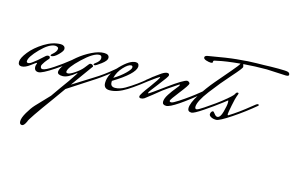

<svg xmlns="http://www.w3.org/2000/svg" viewBox="-105 -715 2125 1391"><g transform="rotate(15 957.5 -20.0)"><path d="M215 -120Q209 -120 209 -124.5Q209 -129 216 -135Q249 -162 249 -184Q249 -198 224 -200Q179 -199 116.5 -135Q54 -71 54 -39Q54 -28 66.5 -28Q79 -28 100 -45Q119 -57 171 -105Q183 -117 194 -117Q208 -117 208 -104Q208 -99 205 -96Q202 -93 194 -83.5Q186 -74 180 -66Q162 -40 162 -32Q162 -12 178 -12Q199 -12 257 -50.5Q315 -89 363 -128L411 -166Q418 -171 424 -171Q430 -171 430 -164V-162Q353 -97 267.5 -40Q182 17 155 17Q123 17 123 -17Q123 -25 126 -32Q129 -39 129 -42Q129 -45 127 -46Q124 -46 88.5 -19Q53 8 26.5 8Q0 8 0 -20Q0 -48 37.5 -95.5Q75 -143 138 -182Q201 -221 261 -221Q275 -221 284.5 -214Q294 -207 294 -192.5Q294 -178 265 -149Q236 -120 215 -120Z M709 -166Q716 -171 722 -171Q728 -171 728 -164V-162Q631 -82 576 -46L376 84L314 171Q170 368 170 383Q154 418 139 418Q120 418 120 393Q120 368 144.5 326Q169 284 193 258L288 158Q300 139 337 88Q374 37 386 20L429 -44L431 -48Q431 -50 429 -50Q370 -1 331 -1Q292 -1 292 -23.5Q292 -46 322 -83Q352 -120 394.5 -155Q437 -190 488.5 -215.5Q540 -241 579.5 -241Q619 -241 619 -213Q619 -193 581.5 -165Q544 -137 535.5 -137Q527 -137 527 -141Q527 -147 535 -152Q569 -176 569 -197.5Q569 -219 551 -219Q507 -219 428.5 -144.5Q350 -70 350 -39Q350 -30 364.5 -30Q379 -30 414 -53.5Q449 -77 467 -99L494 -133Q499 -140 507 -140Q515 -140 521 -135Q527 -130 527 -125L406 43L554 -50Q620 -90 686 -146Z M966 -166Q973 -171 979 -171Q985 -171 985 -164V-162Q881 -76 812 -33Q743 10 687 10Q642 10 642 -34Q642 -99 708 -167.5Q774 -236 819 -236Q844 -236 844 -208Q839 -153 686 -60V-50Q686 -17 720.5 -17Q755 -17 795 -40Q873 -86 941 -145ZM793 -205Q771 -205 736.5 -168Q702 -131 690 -84Q738 -113 771 -145.5Q804 -178 804 -191.5Q804 -205 793 -205Z M1373 -163Q1162 13 1112 13Q1083 13 1083 -11Q1083 -35 1104.5 -68Q1126 -101 1147.5 -126.5Q1169 -152 1169 -157Q1169 -162 1166 -162Q1073 -100 1055.5 -86Q1038 -72 998.5 -40Q959 -8 947 0Q935 8 921 8Q907 8 907 -4Q907 -18 963 -92Q1017 -166 1017 -175Q1017 -177 1013.5 -177Q1010 -177 927 -116L923 -131Q994 -188 1019 -204Q1044 -220 1059.5 -220Q1075 -220 1075 -205Q1075 -195 1018.5 -123.5Q962 -52 962 -46.5Q962 -41 965.5 -41Q969 -41 1079.5 -121.5Q1190 -202 1214 -202Q1221 -202 1227.5 -196.5Q1234 -191 1234 -186Q1234 -174 1181 -106.5Q1128 -39 1128 -30Q1128 -21 1140.5 -21Q1153 -21 1194 -48Q1269 -97 1332 -149L1354 -167Q1361 -172 1367 -172Q1373 -172 1373 -166Z M1892 -424 1749 -431Q1661 -431 1574 -424L1579 -404Q1579 -393 1514 -320.5Q1449 -248 1384 -162.5Q1319 -77 1319 -36Q1319 -20 1330.5 -20Q1342 -20 1383 -48Q1459 -98 1522 -149L1544 -167Q1551 -172 1556 -172Q1561 -172 1561 -166V-163Q1565 -163 1507.5 -119Q1450 -75 1384.5 -31Q1319 13 1302 13Q1273 13 1273 -13Q1273 -51 1315.5 -118Q1358 -185 1408.5 -244.5Q1459 -304 1504.5 -357Q1550 -410 1554 -422Q1444 -412 1385 -398L1365 -394Q1357 -393 1357 -379Q1357 -373 1343 -373Q1329 -373 1308.5 -379.5Q1288 -386 1288 -398Q1288 -410 1308 -414Q1456 -440 1518 -445.5Q1580 -451 1600.5 -452.5Q1621 -454 1664.5 -455Q1708 -456 1723 -456Q1768 -458 1828.5 -458Q1889 -458 1902 -453Q1915 -448 1915 -434Q1915 -424 1892 -424Z M1740 -166Q1748 -171 1753.5 -171Q1759 -171 1759 -164V-162Q1682 -97 1596.5 -40Q1511 17 1488 17Q1465 17 1449.5 8.5Q1434 0 1434 -11Q1434 -22 1440 -29.5Q1446 -37 1451 -37Q1456 -37 1467.5 -21.5Q1479 -6 1490 -6Q1513 -6 1526 -55Q1539 -104 1539 -122.5Q1539 -141 1536.5 -141Q1534 -141 1532 -139L1503 -116L1499 -131Q1562 -181 1572 -198Q1578 -214 1589 -214Q1596 -214 1596 -209Q1596 -204 1589 -187.5Q1582 -171 1570.5 -113Q1559 -55 1559 -46Q1559 -37 1564 -37Q1634 -80 1712 -144Z"/></g></svg>

Font: Mrs Saint Delafield
Style: Regular
Weight: 400
Designer: Alejandro Paul
Foundry: Alejandro Paul
Version: Version 1.000